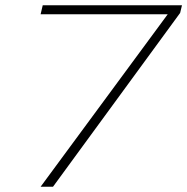

<svg xmlns="http://www.w3.org/2000/svg" viewBox="-20 -708 710 728"><path d="M134 0 616 -654H134L142 -688H670L663 -659L181 0Z"/></svg>

Font: Saira Expanded Thin
Style: Italic
Weight: 250
Width: 7
Italic angle: -12°
Designer: Hector Gatti with collaboration of the Omnibus-Type team
Foundry: Omnibus-Type
Version: Version 1.101